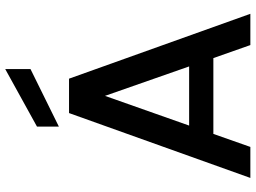

<svg xmlns="http://www.w3.org/2000/svg" viewBox="-142 -839 981 737"><g transform="rotate(-90 348.5 -470.5)"><path d="M494 -142H203L153 0H34L283 -696H415L664 0H544ZM462 -235 349 -558 235 -235ZM452 -844 231 -735V-819L452 -941Z"/></g></svg>

Font: Poppins Cyr Med
Style: Regular
Weight: 500
Designer: Ninad Kale (Devanagari), Jonny Pinhorn (Latin)
Foundry: Indian Type Foundry
Version: 4.004